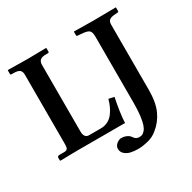

<svg xmlns="http://www.w3.org/2000/svg" viewBox="-179 -829 1190 1189"><g transform="rotate(-30 416.0 -234.5)"><path d="M522 120.1Q533.2 120.1 542.5 116.5Q551.8 112.8 562.3 100.3Q572.8 87.9 579.8 66.7Q586.9 45.4 591.6 7.1Q596.2 -31.2 596.2 -83V-556.2Q596.2 -590.8 581.3 -601.1Q566.4 -611.3 524.9 -613.8L504.9 -615.2Q496.1 -615.2 496.1 -623V-647L498 -648.9Q591.8 -647 636.2 -647Q701.2 -647 794.9 -648.9L796.9 -647V-623Q796.9 -615.2 789.1 -615.2L772 -613.8Q741.7 -612.3 729.7 -602.3Q717.8 -592.3 717.8 -570.8V-105Q717.8 -14.6 691.9 42Q666 98.6 618.2 136.2Q588.9 161.1 548.8 170.7Q508.8 180.2 479 180.2Q449.7 180.2 426.3 174.8Q402.8 169.4 386 154.5Q369.1 139.6 369.1 117.2Q369.1 97.2 386.5 83Q403.8 68.8 419.9 68.8Q439 68.8 453.1 74.7Q467.3 80.6 473.9 86.9Q480.5 93.3 488.8 105Q500 120.1 522 120.1ZM100.1 -568.8Q100.1 -592.8 87.4 -602.8Q74.7 -612.8 44.9 -612.8H30.8Q22 -612.8 22 -621.1V-645L23.9 -647Q122.1 -645 161.1 -645L295.9 -647L297.9 -645V-621.1Q297.9 -612.8 291 -612.8H275.9Q246.6 -612.8 234.4 -601.8Q222.2 -590.8 222.2 -568.8V-91.8Q222.2 -69.8 231 -57.9Q239.7 -45.9 255.9 -45.9H341.8Q370.1 -45.9 393.1 -58.1Q416 -70.3 431.4 -91.3Q446.8 -112.3 456.5 -134Q466.3 -155.8 473.1 -181.2L512.2 -172.9Q490.2 -65.9 487.8 0H145L25.9 2L22 0V-20Q22 -32.2 38.1 -32.2H69.8Q87.9 -32.2 94 -40.5Q100.1 -48.8 100.1 -71.8Z"/></g></svg>

Font: Linux Libertine G
Style: Semibold
Weight: 600
Designer: Philipp H. Poll
Foundry: Philipp H. Poll
Version: Version 5.1.1